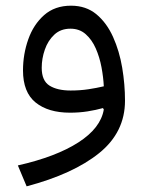

<svg xmlns="http://www.w3.org/2000/svg" viewBox="-20 -390 507 672"><path d="M343.3 -6.8 340.3 -11.7Q315.9 -4.9 286.6 -0.2Q257.3 4.4 225.1 4.4Q148.9 4.4 104.7 -31.2Q60.5 -66.9 60.5 -143.6Q60.5 -200.2 78.9 -252.2Q97.2 -304.2 134.5 -337.2Q171.9 -370.1 228.5 -370.1Q281.2 -370.1 317.4 -340.1Q353.5 -310.1 375.7 -260.7Q397.9 -211.4 407.7 -153.1Q417.5 -94.7 417.5 -37.6Q417.5 72.8 327.1 145.8Q236.8 218.8 73.2 262.2L42.5 189Q176.3 158.7 254.4 108.4Q332.5 58.1 343.3 -6.8ZM343.3 -87.9Q341.8 -119.6 335.2 -154.8Q328.6 -189.9 315.2 -220.5Q301.8 -251 280 -270.3Q258.3 -289.6 226.6 -289.6Q192.4 -289.6 170.2 -268.8Q147.9 -248 137 -216.6Q126 -185.1 126 -152.8Q126 -107.4 153.3 -90.3Q180.7 -73.2 227.1 -73.2Q260.3 -73.2 289.3 -77.6Q318.4 -82 343.3 -87.9Z"/></svg>

Font: Estedad-FD Regular
Style: FD-Regular
Weight: 400
Designer: Amin Abedi
Version: Version 7.3